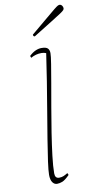

<svg xmlns="http://www.w3.org/2000/svg" viewBox="-104 -992 533 1048"><g transform="rotate(-10 162.5 -468.0)"><path d="M124 12Q109 12 99 -2Q89 -16 89 -44Q89 -66 96 -117Q103 -168 114.5 -238Q126 -308 139.5 -388.5Q153 -469 166 -549.5Q179 -630 189 -701Q177 -706 163 -706Q147 -706 132.5 -702Q118 -698 104 -690L100 -701Q118 -718 135 -725.5Q152 -733 168 -733Q194 -733 203 -723.5Q212 -714 212 -697Q212 -681 205 -637.5Q198 -594 187.5 -533.5Q177 -473 165 -404.5Q153 -336 142.5 -268.5Q132 -201 125 -143Q118 -85 118 -47Q118 -19 141 -19Q155 -19 165.5 -23.5Q176 -28 189 -36L194 -25Q169 0 153.5 6Q138 12 124 12ZM144 -802Q135 -802 135 -813Q194 -862 226.5 -889.5Q259 -917 274.5 -929.5Q290 -942 296 -945Q302 -948 306 -948Q314 -948 319.5 -941Q325 -934 325 -926Q325 -921 321 -916Q317 -911 300.5 -900Q284 -889 247 -866Q210 -843 144 -802Z"/></g></svg>

Font: Petrona Thin
Style: Italic
Weight: 100
Italic angle: -9°
Designer: Ringo R. Seeber
Foundry: Ringo R. Seeber
Version: Version 2.001; ttfautohint (v1.8.3)